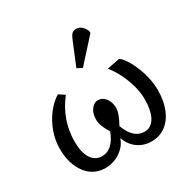

<svg xmlns="http://www.w3.org/2000/svg" viewBox="-178 -970 1146 1155"><g transform="rotate(-30 395.0 -393.0)"><path d="M234 14Q179 14 138 -15.5Q97 -45 74 -98.5Q51 -152 51 -223Q51 -281 70.5 -336.5Q90 -392 124.5 -438.5Q159 -485 205 -514L245 -487Q150 -366 150 -215Q150 -141 176.5 -99.5Q203 -58 251 -58Q326 -58 366 -163Q345 -198 336.5 -221.5Q328 -245 328 -268Q328 -309 348 -336Q368 -363 396 -363Q426 -363 447 -335.5Q468 -308 468 -268Q468 -249 458 -222Q448 -195 430 -163Q469 -58 545 -58Q592 -58 617.5 -102.5Q643 -147 643 -230Q643 -272 630 -320.5Q617 -369 594.5 -415Q572 -461 542 -497L629 -514L641 -507Q669 -477 691 -431.5Q713 -386 726 -335Q739 -284 739 -236Q739 -161 716 -104.5Q693 -48 651 -17Q609 14 553 14Q500 14 459 -15Q418 -44 400 -95H397Q388 -65 363 -40Q338 -15 304.5 -0.5Q271 14 234 14ZM415 -576 380 -594 447 -757Q457 -781 467.5 -790.5Q478 -800 496 -800Q536 -800 559 -749V-735Z"/></g></svg>

Font: Text Regular
Style: Regular
Weight: 400
Designer: Latin by Veronika Burian and Jose Scaglione. Greek by Irene Vlachou. Cyrillic by Vera Evstafieva.
Foundry: TypeTogether
Version: Version 3.002